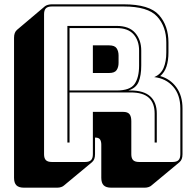

<svg xmlns="http://www.w3.org/2000/svg" viewBox="-20 -750 883 889"><path d="M520 -620H302V-331H520Q582 -331 603 -361Q624 -391 624 -446V-516Q624 -562 598.5 -591Q573 -620 520 -620ZM410 -540H485Q511 -540 520 -526.5Q529 -513 529 -493V-459Q529 -439 520 -425.5Q511 -412 485 -412H410ZM302 -90H292V-630H520Q578 -630 606 -597.5Q634 -565 634 -516V-447Q634 -401 622 -371.5Q610 -342 574 -331H585Q646 -331 676 -303.5Q706 -276 706 -224V-90H696V-224Q696 -273 669 -297.5Q642 -322 585 -322H302ZM374 0Q393 0 401.5 -8.5Q410 -17 410 -36V-232H550Q571 -232 579.5 -221.5Q588 -211 588 -189V-36Q588 -17 596.5 -8.5Q605 0 624 0H779Q798 0 806.5 -8.5Q815 -17 815 -36V-248Q815 -311 781.5 -349Q748 -387 694 -393Q725 -406 737.5 -435.5Q750 -465 750 -507V-553Q750 -627 707.5 -673.5Q665 -720 553 -720H220Q201 -720 192.5 -711.5Q184 -703 184 -684V-36Q184 -17 192.5 -8.5Q201 0 220 0ZM406 1 276 109Q272 113 263.5 116Q255 119 245 119H91Q67 119 56 108Q45 97 45 73V-575Q45 -588 48.5 -597Q52 -606 59 -612L188 -721Q193 -725 201.5 -727.5Q210 -730 220 -730H553Q672 -730 716 -680.5Q760 -631 760 -553V-507Q760 -470 751 -442.5Q742 -415 722 -398H721Q768 -385 796.5 -346Q825 -307 825 -248V-36Q825 -23 821.5 -14Q818 -5 811 1L681 109Q677 113 668.5 116Q660 119 650 119H495Q471 119 460 108Q449 97 449 73V-80Q449 -96 443 -104.5Q437 -113 421 -113H420V-36Q420 -23 416.5 -14Q413 -5 406 1Z"/></svg>

Font: Bungee Shade
Style: Regular
Weight: 400
Designer: David Jonathan Ross
Foundry: David Jonathan Ross
Version: Version 1.000;PS 1.0;hotconv 1.0.72;makeotf.lib2.5.5900